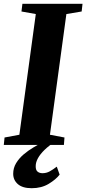

<svg xmlns="http://www.w3.org/2000/svg" viewBox="-32 -763 454 1011"><path d="M-12 0 -8 -39 70 -53.5 156.5 -689 81 -702.5 86 -743H402.5L398 -702.5L317.5 -689L231 -53.5L307.5 -39L304.5 0ZM135 228Q86.5 228 62 206.5Q37.5 185 37.5 152Q37.5 121.5 52.8 96.2Q68 71 92.2 50.2Q116.5 29.5 144.8 12.8Q173 -4 199 -17L229.5 -28L258 -17Q225.5 4 202.8 26Q180 48 168 69.8Q156 91.5 156 111.5Q155.5 132 165.5 140.5Q175.5 149 192 149Q212 149 229.5 139.5Q247 130 267 114.5L282 156.5Q262.5 182 224.5 205Q186.5 228 135 228Z"/></svg>

Font: Merriweather 60pt ExtraBold
Style: Italic
Weight: 800
Italic angle: -7.8°
Version: Version 2.101